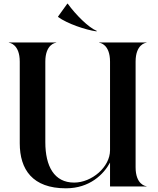

<svg xmlns="http://www.w3.org/2000/svg" viewBox="-20 -1010 858 1040"><path d="M576 -676V-196C576 -105.5 477.5 -21 381.5 -21C273.5 -21 225.5 -109.5 225.5 -240V-676C225.5 -769.5 279 -778.5 284.5 -778.5V-780H28V-778.5C33.5 -778.5 87 -769.5 87 -676V-234C87 -91.5 156.5 10 337 10C466.5 10 542 -66.5 576 -129.5V0H773.5V-1.5C768 -1.5 714.5 -10.5 714.5 -104V-676C714.5 -769.5 768 -778.5 773.5 -778.5V-780H517V-778.5C522.5 -778.5 576 -769.5 576 -676ZM347 -990H344.5L294.5 -920.5V-918C345 -881.5 444 -848 502.5 -840L504.5 -842.5C459.5 -860.5 389.5 -931 347 -990Z"/></svg>

Font: Beautique Display
Style: Bold
Weight: 700
Designer: Nhat-Quang Ngo
Version: Version 1.100;Glyphs 3.2.3 (3260)